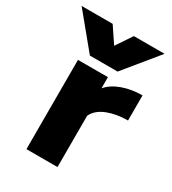

<svg xmlns="http://www.w3.org/2000/svg" viewBox="-260 -800 802 894"><g transform="rotate(30 140.5 -353.0)"><path d="M-87 -706H80L137 -621L194 -706H359L211 -525H62ZM24 -480H185V-420Q212 -452 260.5 -469.5Q309 -487 367 -487V-352Q305 -352 257 -333Q209 -314 191 -276V0H24Z"/></g></svg>

Font: Readiness
Style: Bold
Weight: 700
Designer: Katatrad Team
Foundry: CadsonDemak
Version: Version 1.00;January 16, 2020;FontCreator 12.0.0.2550 64-bit